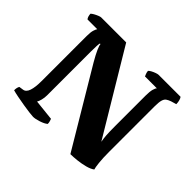

<svg xmlns="http://www.w3.org/2000/svg" viewBox="-156 -923 1141 1141"><g transform="rotate(45 415.0 -352.0)"><path d="M237 0Q228 0 204 -3Q180 -6 150 -11Q120 -16 91.5 -21.5Q63 -27 46 -32Q46 -55 54 -68L81 -72Q103 -75 113 -104.5Q123 -134 123 -186V-565Q123 -598 129 -616Q135 -634 139 -638H57Q47 -649 45 -674Q50 -680 62.5 -687Q75 -694 87.5 -699Q100 -704 106 -704H316L629 -182Q625 -203 623 -229Q621 -255 621 -307V-563Q621 -597 626.5 -616Q632 -635 638 -640H538Q536 -644 532 -654Q528 -664 527 -676Q532 -682 544 -688.5Q556 -695 569 -699.5Q582 -704 588 -704H773Q778 -698 782 -684.5Q786 -671 786 -655L752 -645Q735 -639 724.5 -631.5Q714 -624 709 -606.5Q704 -589 704 -552V-175Q704 -119 708 -83Q712 -47 716 -36Q699 -23 668.5 -15Q638 -7 605.5 -3.5Q573 0 551 0L263 -483Q238 -526 226.5 -552.5Q215 -579 215 -589H210Q208 -582 207 -565Q206 -548 206 -517V-149Q206 -129 201 -109.5Q196 -90 190 -81L321 -67Q322 -64 325.5 -54Q329 -44 329 -32Q314 -19 284.5 -9.5Q255 0 237 0Z"/></g></svg>

Font: Texturina ExtraBold
Style: Regular
Weight: 800
Designer: Guillermo Torres Carreño
Foundry: Omnibus-Type
Version: Version 1.002; ttfautohint (v1.8.3)